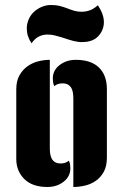

<svg xmlns="http://www.w3.org/2000/svg" viewBox="-20 -747 492 767"><path d="M407 -118Q407 -83 394.5 -60.5Q382 -38 362.5 -24.5Q343 -11 319 -5.5Q295 0 273 0V-352Q273 -364 271.5 -375Q270 -386 265.5 -394.5Q261 -403 252.5 -408.5Q244 -414 229 -414Q221 -414 212.5 -411.5Q204 -409 197 -403Q193 -411 192 -418.5Q191 -426 191 -434Q191 -466 218 -487Q245 -508 283 -508Q343 -508 375 -477.5Q407 -447 407 -390ZM179 -156Q179 -144 180.5 -133Q182 -122 186.5 -113.5Q191 -105 199.5 -99.5Q208 -94 223 -94Q231 -94 239.5 -96.5Q248 -99 255 -105Q259 -97 260 -89.5Q261 -82 261 -74Q261 -42 234 -21Q207 0 169 0Q109 0 77 -32Q45 -64 45 -112V-390Q45 -423 57.5 -445.5Q70 -468 89.5 -482Q109 -496 132.5 -502Q156 -508 179 -508ZM291 -580Q272 -583 257 -588Q242 -593 227.5 -597.5Q213 -602 199 -605.5Q185 -609 169 -609Q152 -609 136 -601.5Q120 -594 106 -574Q87 -602 87 -633Q87 -652 94.5 -669.5Q102 -687 115.5 -699.5Q129 -712 146.5 -719.5Q164 -727 184 -727Q204 -727 219.5 -723Q235 -719 249 -713.5Q263 -708 276.5 -704Q290 -700 306 -700Q322 -700 338 -705.5Q354 -711 371 -726Q395 -690 395 -659Q395 -627 373 -603Q351 -579 309 -579H300Q296 -579 291 -580Z"/></svg>

Font: Kenia
Style: Regular
Weight: 400
Designer: Julia Petretta
Foundry: Julia Petretta
Version: Version 1.001